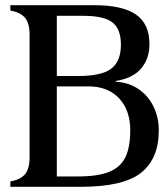

<svg xmlns="http://www.w3.org/2000/svg" viewBox="-20 -720 644 740"><path d="M139 -40H282Q358 -40 401.5 -58Q445 -76 463.5 -114.5Q482 -153 482 -218Q482 -295 439 -341Q396 -387 321 -387H165V-427H280Q372 -427 409 -455.5Q446 -484 446 -548Q446 -608 413.5 -633.5Q381 -659 302 -659H151V-700H342Q452 -700 504 -664Q556 -628 556 -550Q556 -493 523.5 -455.5Q491 -418 426 -408V-405Q478 -402 515.5 -375.5Q553 -349 572.5 -307.5Q592 -266 592 -218Q592 -108 523.5 -54Q455 0 292 0H139ZM20 0V-21Q58 -27 76 -48Q94 -69 94 -115V-585Q94 -631 76 -652Q58 -673 20 -679V-700H108H199V0H108Z"/></svg>

Font: RL Madena Variable
Style: Regular
Weight: 400
Designer: I Kadek Wantara Putra
Foundry: Roughlines ID
Version: Version 1.000;Glyphs 3.1.2 (3151)